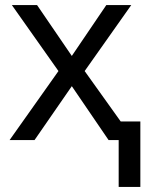

<svg xmlns="http://www.w3.org/2000/svg" viewBox="-20 -556 592 762"><path d="M451 186V0H411L265 -214L117 0H18L212 -274L27 -536H127L265 -334L402 -536H501L316 -274L459 -74H537V186Z"/></svg>

Font: Noto Sans Historical
Style: Regular
Weight: 400
Designer: Monotype Design Team
Foundry: Monotype Imaging Inc.
Version: Version 2.013; ttfautohint (v1.8.4.7-5d5b)